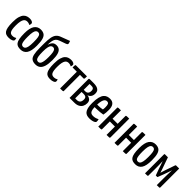

<svg xmlns="http://www.w3.org/2000/svg" viewBox="308 -2107 3486 3486"><g transform="rotate(45 2051.0 -364.0)"><path d="M179.6 10Q143.4 10 115.8 0.5Q88.2 -8.9 69.1 -35.4Q50 -61.9 40.3 -110.7Q30.6 -159.6 30.6 -239Q30.6 -329 46.7 -383Q62.9 -437 89.5 -464.5Q116 -492 147.7 -501Q179.3 -510 210 -510Q245.2 -510 269.3 -497.4Q293.3 -484.8 293.3 -465Q293.3 -456.8 291.5 -444.8Q289.7 -432.9 284.7 -419.8Q272.7 -426.6 253.8 -432.3Q234.9 -438.1 214 -438.1Q197.1 -438.1 179.4 -431.7Q161.6 -425.3 147 -405.2Q132.4 -385 123.6 -345.2Q114.8 -305.4 114.8 -238.5Q114.8 -185.7 120.3 -151.2Q125.7 -116.8 136.8 -97.4Q147.8 -77.9 164.7 -70.1Q181.5 -62.2 204.4 -62.2Q228.5 -62.2 249.8 -69.4Q271.2 -76.6 283.5 -85.4Q287.8 -71.7 289.6 -61.3Q291.4 -51 291.4 -40.8Q291.4 -20.4 260.2 -5.2Q229 10 179.6 10Z M482 10Q444.1 10 414.6 0.7Q385.2 -8.6 365.1 -35.6Q345.1 -62.6 335.1 -114.1Q325 -165.6 325 -249.9Q325 -387.4 369.3 -448.7Q413.5 -510 491.4 -510Q544.3 -510 578.7 -488.1Q613 -466.3 629.8 -410.3Q646.7 -354.2 646.7 -252.5Q646.7 -112.8 604.7 -51.4Q562.6 10 482 10ZM484.3 -58.7Q506.3 -58.7 522.9 -74.5Q539.5 -90.3 549 -132.3Q558.6 -174.3 558.6 -252Q558.6 -331.8 551 -372.5Q543.4 -413.3 528 -427.3Q512.6 -441.3 488.5 -441.3Q466.2 -441.3 449.1 -425.6Q432 -409.9 422.6 -368Q413.2 -326.2 413.2 -248.1Q413.2 -186.6 418 -148.6Q422.7 -110.6 431.5 -91.4Q440.2 -72.2 453.9 -65.4Q467.5 -58.7 484.3 -58.7Z M866.5 10Q806.9 10 772.6 -14.7Q738.3 -39.4 724.4 -100.9Q710.6 -162.5 710.6 -272.1V-369.4Q710.6 -465.8 721.6 -525Q732.6 -584.2 760 -618.3Q787.3 -652.5 835.6 -671.1L1011.5 -737.9Q1021.9 -710.6 1025.2 -696.5Q1028.5 -682.4 1026.9 -675.1Q1025.2 -667.6 1017.4 -660.8Q1009.6 -654.1 992.5 -648.4L872.3 -606Q833.5 -592.6 811.7 -568.8Q789.9 -545 781.2 -504.8Q772.4 -464.7 771.1 -401.2Q791.1 -458.3 818.1 -484.2Q845 -510 894.8 -510Q940.4 -510 970.8 -486.4Q1001.2 -462.8 1016.4 -409.2Q1031.6 -355.6 1031.6 -264.4Q1031.6 -165.6 1012.6 -105.1Q993.6 -44.7 956.7 -17.4Q919.9 10 866.5 10ZM867.6 -58.7Q884.7 -58.7 898.7 -67.5Q912.7 -76.4 922.7 -97.9Q932.6 -119.5 938.1 -157.6Q943.5 -195.7 943.5 -254.1Q943.5 -327.2 936.3 -367.6Q929.1 -408 914 -424.7Q899 -441.3 874.3 -441.3Q849.7 -441.3 832.6 -423.9Q815.5 -406.4 806.5 -365.3Q797.4 -324.2 797.4 -252Q797.4 -172.1 805.1 -130.2Q812.7 -88.3 828.6 -73.5Q844.5 -58.7 867.6 -58.7Z M1242.6 10Q1206.4 10 1178.8 0.5Q1151.2 -8.9 1132.1 -35.4Q1113 -61.9 1103.3 -110.7Q1093.6 -159.6 1093.6 -239Q1093.6 -329 1109.7 -383Q1125.9 -437 1152.5 -464.5Q1179 -492 1210.7 -501Q1242.3 -510 1273 -510Q1308.2 -510 1332.3 -497.4Q1356.3 -484.8 1356.3 -465Q1356.3 -456.8 1354.5 -444.8Q1352.7 -432.9 1347.7 -419.8Q1335.7 -426.6 1316.8 -432.3Q1297.9 -438.1 1277 -438.1Q1260.1 -438.1 1242.4 -431.7Q1224.6 -425.3 1210 -405.2Q1195.4 -385 1186.6 -345.2Q1177.8 -305.4 1177.8 -238.5Q1177.8 -185.7 1183.3 -151.2Q1188.7 -116.8 1199.8 -97.4Q1210.8 -77.9 1227.7 -70.1Q1244.5 -62.2 1267.4 -62.2Q1291.5 -62.2 1312.8 -69.4Q1334.2 -76.6 1346.5 -85.4Q1350.8 -71.7 1352.6 -61.3Q1354.4 -51 1354.4 -40.8Q1354.4 -20.4 1323.2 -5.2Q1292 10 1242.6 10Z M1493.2 0V-429.7H1383.7Q1383.7 -460.8 1384.7 -475.8Q1385.7 -490.9 1389.6 -495.4Q1393.6 -500 1401.8 -500H1682.7Q1682.7 -468.6 1681.9 -453.4Q1681.1 -438.1 1677.4 -433.9Q1673.8 -429.7 1664.9 -429.7H1573.8V-16.1Q1573.8 -8.2 1570.8 -4.9Q1567.7 -1.6 1551 -0.8Q1534.4 0 1493.2 0Z M1736 0V-483.5Q1736 -491.4 1741.5 -495.7Q1746.9 -500 1762.6 -500H1855.4Q1894 -500 1929.8 -491.7Q1965.6 -483.4 1988.7 -458.9Q2011.9 -434.4 2011.9 -384.3Q2011.9 -351.6 2002.2 -329Q1992.5 -306.3 1978.6 -292.4Q1964.8 -278.6 1950.5 -271.7Q1936.2 -264.9 1927.3 -263.6Q1935.3 -263.2 1943.9 -261.9Q1952.4 -260.5 1958.9 -258.1Q1965 -256.4 1976.6 -251.6Q1988.2 -246.9 2001.3 -236.4Q2014.3 -225.9 2023.4 -207.3Q2032.5 -188.7 2032.5 -158.6Q2032.5 -114.1 2013.8 -78.2Q1995 -42.2 1956 -21.1Q1917 0 1856.5 0ZM1857.4 -66.1Q1897.4 -66.1 1919.6 -90Q1941.8 -114 1941.8 -163.9Q1941.8 -188 1934.3 -202.9Q1926.9 -217.8 1910 -224.8Q1893.1 -231.8 1863.3 -231.8Q1848 -231.8 1835.4 -231.1Q1822.9 -230.5 1813.7 -230.5V-66.7Q1823.7 -66.1 1836.1 -66.1Q1848.5 -66.1 1857.4 -66.1ZM1813.7 -286.8Q1824.5 -286.1 1835 -286.1Q1845.5 -286.1 1856 -286.1Q1874.9 -286.1 1891 -294.2Q1907.1 -302.2 1917.4 -320.8Q1927.6 -339.3 1927.6 -369.7Q1927.6 -394.1 1921.4 -407.6Q1915.2 -421.1 1904.6 -427.3Q1893.9 -433.6 1880.2 -435Q1866.4 -436.5 1851.9 -436.5Q1843.5 -436.5 1834.6 -436.2Q1825.7 -435.8 1819.7 -435.5Q1813.7 -435.2 1813.7 -435.2Z M2251.4 10Q2216.7 10 2187.4 0.6Q2158 -8.9 2136.6 -33.8Q2115.2 -58.8 2103.4 -104.9Q2091.5 -151.1 2091.5 -224.2Q2091.5 -318.1 2106.6 -374.9Q2121.6 -431.8 2147 -460.8Q2172.4 -489.8 2204.2 -499.9Q2236 -510 2268.9 -510Q2331.7 -510 2363.8 -469.9Q2395.9 -429.8 2395.9 -349.5Q2395.9 -315.9 2393.4 -281.1Q2390.9 -246.3 2384.3 -219.4Q2349.7 -212.4 2307.8 -209Q2265.9 -205.7 2227.8 -204.4Q2189.7 -203 2165.3 -203.2Q2141 -203.4 2141 -203.4L2142.2 -269.5Q2142.2 -269.5 2161 -269Q2179.7 -268.5 2207.6 -268.8Q2235.4 -269.2 2263.9 -271.7Q2292.4 -274.2 2312.2 -280Q2314.8 -293.9 2315.8 -309.9Q2316.8 -325.9 2316.8 -340.1Q2316.5 -394.4 2304.6 -416.6Q2292.7 -438.7 2259.6 -438.7Q2242.7 -438.7 2227.3 -429.5Q2212 -420.2 2200.1 -396.9Q2188.3 -373.5 2181.7 -332.4Q2175.1 -291.3 2175.1 -227.4Q2175.1 -180 2180.6 -149.2Q2186.1 -118.5 2197.3 -101.1Q2208.6 -83.6 2226.5 -76.3Q2244.4 -69.1 2268.6 -69.1Q2299.1 -69.1 2328.4 -77.3Q2357.7 -85.5 2382.3 -100.2Q2386.6 -88.4 2388.3 -72.7Q2389.9 -57 2389.9 -45Q2389.9 -29.5 2370.8 -16.9Q2351.6 -4.4 2320.3 2.8Q2289 10 2251.4 10Z M2473.2 0V-483.5Q2473.2 -491.8 2476.1 -495.1Q2479 -498.4 2496.4 -499.2Q2513.8 -500 2555.4 -500V-285H2686V-483.5Q2686 -491.8 2689.5 -495.1Q2693 -498.4 2710.4 -499.2Q2727.8 -500 2768.3 -500V-16.5Q2768.3 -8.2 2765.3 -4.9Q2762.4 -1.6 2745.4 -0.8Q2728.4 0 2686 0V-215H2555.4V-16.5Q2555.4 -8.2 2552.1 -4.9Q2548.7 -1.6 2531.8 -0.8Q2515 0 2473.2 0Z M2890.2 0V-483.5Q2890.2 -491.8 2893.1 -495.1Q2896 -498.4 2913.4 -499.2Q2930.8 -500 2972.4 -500V-285H3103V-483.5Q3103 -491.8 3106.5 -495.1Q3110 -498.4 3127.4 -499.2Q3144.8 -500 3185.3 -500V-16.5Q3185.3 -8.2 3182.3 -4.9Q3179.4 -1.6 3162.4 -0.8Q3145.4 0 3103 0V-215H2972.4V-16.5Q2972.4 -8.2 2969.1 -4.9Q2965.7 -1.6 2948.8 -0.8Q2932 0 2890.2 0Z M3430 10Q3392.1 10 3362.6 0.7Q3333.2 -8.6 3313.1 -35.6Q3293.1 -62.6 3283.1 -114.1Q3273 -165.6 3273 -249.9Q3273 -387.4 3317.3 -448.7Q3361.5 -510 3439.4 -510Q3492.3 -510 3526.7 -488.1Q3561 -466.3 3577.8 -410.3Q3594.7 -354.2 3594.7 -252.5Q3594.7 -112.8 3552.7 -51.4Q3510.6 10 3430 10ZM3432.3 -58.7Q3454.3 -58.7 3470.9 -74.5Q3487.5 -90.3 3497 -132.3Q3506.6 -174.3 3506.6 -252Q3506.6 -331.8 3499 -372.5Q3491.4 -413.3 3476 -427.3Q3460.6 -441.3 3436.5 -441.3Q3414.2 -441.3 3397.1 -425.6Q3380 -409.9 3370.6 -368Q3361.2 -326.2 3361.2 -248.1Q3361.2 -186.6 3366 -148.6Q3370.7 -110.6 3379.5 -91.4Q3388.2 -72.2 3401.9 -65.4Q3415.5 -58.7 3432.3 -58.7Z M3673.2 0V-488.8Q3673.2 -488.8 3675 -494.6Q3676.8 -500.4 3688 -500.4H3761L3838.2 -281.2Q3841.8 -270.9 3846.2 -257.9Q3850.5 -244.9 3854.4 -232.6Q3858.4 -220.2 3860.9 -212.1Q3863.5 -204 3863.5 -204Q3867.8 -218.3 3875.5 -245.2Q3883.2 -272.1 3892.2 -298.4L3957.8 -488.8Q3960.4 -494.4 3963 -497.4Q3965.7 -500.4 3973.3 -500.4H4050.5V-11.5Q4050.5 -5.9 4047.2 -3.5Q4044 -1 4028.3 -0.5Q4012.6 0 3975.3 0L3975.7 -177.8Q3975.7 -221.1 3977.1 -272.3Q3978.6 -323.6 3980.6 -386.5Q3976.1 -372.3 3968 -348Q3959.8 -323.7 3951 -298Q3942.2 -272.4 3934.8 -252.1Q3927.3 -231.8 3925 -225.3L3882.9 -116.4Q3880 -111.3 3873.2 -111.3H3838.8L3797.4 -225.3Q3795.5 -230.5 3789.5 -248.1Q3783.6 -265.8 3775.6 -290.1Q3767.6 -314.4 3758.9 -339.3Q3750.3 -364.2 3743.1 -383.7Q3743.1 -383.7 3743 -383Q3742.8 -382.4 3742.8 -382.4Q3745.1 -325.1 3746.2 -273.8Q3747.4 -222.5 3746.7 -181.9L3745.7 -11.5Q3745.7 -5.9 3741.8 -3.8Q3738 -1.6 3722.6 -0.8Q3707.2 0 3673.2 0Z"/></g></svg>

Font: Yanone Kaffeesatz ExtraLight
Style: Regular
Weight: 200
Designer: Yanone (Cyrillic: Daniel Pouzeot, Huerta Tipografica, and Cyreal)
Foundry: Yanone
Version: Version 2.003